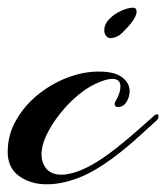

<svg xmlns="http://www.w3.org/2000/svg" viewBox="-26 -469 432 499"><path d="M96 10Q53 10 23.5 -11.5Q-6 -33 -6 -74Q-6 -118 15.5 -156Q37 -194 72 -222.5Q107 -251 148.5 -267Q190 -283 231 -283Q272 -283 291.5 -268Q311 -253 311 -232Q311 -218 303 -204.5Q295 -191 281 -191Q272 -191 272 -198Q272 -203 275 -207Q287 -228 287 -244Q287 -264 266 -264Q249 -264 222 -251Q200 -241 175.5 -220.5Q151 -200 130 -173.5Q109 -147 95.5 -119.5Q82 -92 82 -68Q82 -45 95 -30Q108 -15 134 -15Q151 -15 174.5 -23Q198 -31 227 -49Q251 -64 277.5 -85Q304 -106 329 -128Q354 -150 372 -166Q378 -172 382 -172Q386 -172 386 -167Q386 -160 380 -155Q354 -131 323 -103.5Q292 -76 258.5 -52Q225 -28 193 -13Q141 10 96 10ZM261 -370Q254 -370 249.5 -376Q245 -382 245 -390Q245 -406 258 -419.5Q271 -433 289 -441Q307 -449 320 -449Q329 -449 329 -439Q329 -427 315 -409Q308 -400 293 -385Q278 -370 261 -370Z"/></svg>

Font: Arizonia
Style: Regular
Weight: 400
Designer: Robert E. Leuschke
Foundry: Robert E. Leuschke
Version: Version 1.010; ttfautohint (v1.8.4.7-5d5b)